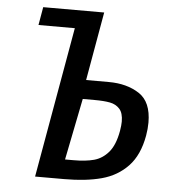

<svg xmlns="http://www.w3.org/2000/svg" viewBox="-51 -745 702 792"><g transform="rotate(5 300.0 -349.5)"><path d="M233.5 -624H83L96 -699H348.5L298.5 -415H392.5Q467.5 -415 518.8 -381.5Q570 -348 570 -262.5Q570 -236.5 565 -208Q550.5 -126.5 507 -80.8Q463.5 -35 398.8 -17.5Q334 0 244.5 0H123.5ZM275.5 -81Q325.5 -81 360 -90.2Q394.5 -99.5 420 -129.2Q445.5 -159 456 -218Q460 -242 460 -257Q460 -292.5 444.5 -309.5Q429 -326.5 404.5 -331.2Q380 -336 339.5 -336H291.5L240.5 -81Z"/></g></svg>

Font: JuliaMono Medium
Style: Italic
Weight: 500
Italic angle: -9°
Monospace: yes
Designer: cormullion
Foundry: corm
Version: Version 0.054; ttfautohint (v1.8.4)